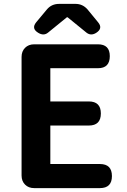

<svg xmlns="http://www.w3.org/2000/svg" viewBox="-20 -968 655 988"><path d="M156 0Q127 0 109 -18Q91 -36 91 -65V-675Q91 -704 109 -722Q127 -740 156 -740H484Q545 -740 545 -679Q545 -617 484 -617H239V-446H437Q499 -446 499 -384Q499 -322 437 -322H239V-124H494Q556 -124 556 -62Q556 0 494 0H323ZM425 -800 328 -879H324L227 -800Q205 -782 177 -799Q140 -821 166 -853L221 -919Q245 -948 284 -948H326H369Q405 -948 430 -920L485 -853Q511 -822 475 -799Q448 -782 425 -800Z"/></svg>

Font: GenSenRounded TW B
Style: Regular
Weight: 700
Version: Version 1.501;PS 1;hotconv 16.6.51;makeotf.lib2.5.65220